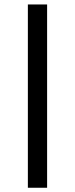

<svg xmlns="http://www.w3.org/2000/svg" viewBox="-20 -687 340 873"><path d="M106.7 166.7V-666.7H194.2V166.7Z"/></svg>

Font: Familjen Grotesk Medium
Style: Italic
Weight: 500
Italic angle: -9.46201°
Designer: Anders Wikstroem, Jonas Baeckman, Matilda Gysing, Kristian Moeller
Foundry: Familjen STHLM AB
Version: Version 2.002; ttfautohint (v1.8.4.7-5d5b)